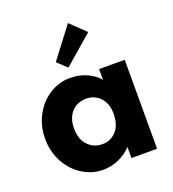

<svg xmlns="http://www.w3.org/2000/svg" viewBox="-133 -828 846 937"><g transform="rotate(-20 289.5 -359.0)"><path d="M242 7Q201 7 162.5 -10.5Q124 -28 94 -59.5Q64 -91 46 -135Q28 -179 28 -232Q28 -285 46 -328.5Q64 -372 93.5 -403.5Q123 -435 161.5 -452.5Q200 -470 242 -470Q290 -470 329 -452.5Q368 -435 392 -406V-462H525V0H392V-58Q366 -29 327 -11Q288 7 242 7ZM283 -112Q326 -112 354.5 -143Q383 -174 384 -230V-242Q382 -290 353.5 -319Q325 -348 282 -348Q262 -348 243 -341Q224 -334 209.5 -319.5Q195 -305 186.5 -283Q178 -261 178 -231Q178 -175 208 -143.5Q238 -112 283 -112ZM404 -650 254 -520 205 -566 326 -725Z"/></g></svg>

Font: Tilda Sans Extra Bold
Style: Regular
Weight: 800
Designer: ParaType Ltd
Foundry: ParaType Ltd
Version: Version 1.009